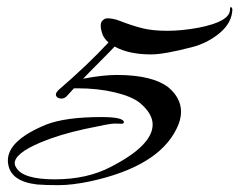

<svg xmlns="http://www.w3.org/2000/svg" viewBox="-20 -501 699 561"><path d="M223 -271Q281 -282 321 -282Q426 -282 473 -245Q509 -214 509 -174Q509 -151 496 -125Q442 -14 243 29Q190 40 151.5 40Q113 40 88 38Q12 29 4 -21Q3 -26 3 -32Q3 -91 115 -137Q172 -159 276 -159Q343 -159 342 -143Q341 -139 334 -139.5Q327 -140 314 -140Q301 -140 227.5 -124Q154 -108 99 -85Q23 -53 23 -24Q23 -18 27 -12Q46 23 140 23Q234 23 303 -13Q426 -76 426 -137Q426 -169 389 -200Q366 -219 316 -231Q266 -243 206 -243Q201 -243 196 -243L176 -221Q165 -209 150 -215Q136 -223 151 -238Q239 -314 297 -377Q282 -390 278 -405Q269 -435 282 -443Q287 -449 302.5 -447Q318 -445 330 -440Q366 -426 396 -418.5Q426 -411 468.5 -411Q511 -411 560 -420Q652 -438 652 -473Q652 -480 655 -481Q658 -478 659 -474Q658 -435 622.5 -405Q587 -375 540 -363Q459 -342 422 -342Q356 -342 315 -365Q300 -349 268.5 -317.5Q237 -286 223 -271Z"/></svg>

Font: Arizonia
Style: Regular
Weight: 400
Designer: Robert E. Leuschke
Foundry: Robert E. Leuschke
Version: Version 1.003